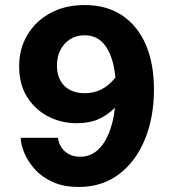

<svg xmlns="http://www.w3.org/2000/svg" viewBox="-20 -730 690 762"><path d="M284 -241Q224 -241 172 -267.5Q120 -294 88 -344.5Q56 -395 56 -467Q56 -537 89 -592Q122 -647 180.5 -678.5Q239 -710 316 -710Q403 -710 464.5 -669Q526 -628 558.5 -553Q591 -478 591 -375Q591 -264 555 -176.5Q519 -89 452 -38.5Q385 12 293 12Q232 12 188.5 -8Q145 -28 117.5 -59Q90 -90 76.5 -123Q63 -156 62 -183H210Q215 -148 239 -128Q263 -108 298 -108Q337 -108 365.5 -132.5Q394 -157 412 -201Q430 -245 436 -302Q405 -272 369.5 -256.5Q334 -241 284 -241ZM316 -590Q283 -590 258.5 -574.5Q234 -559 220 -532Q206 -505 206 -470Q206 -435 219.5 -410.5Q233 -386 258 -373Q283 -360 316 -360Q353 -360 383 -375.5Q413 -391 438 -422Q431 -500 400.5 -545Q370 -590 316 -590Z"/></svg>

Font: Azeret Mono SemiBold
Style: Regular
Weight: 600
Designer: Martin Vácha
Foundry: Displaay
Version: Version 1.002